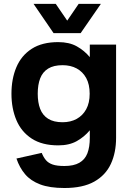

<svg xmlns="http://www.w3.org/2000/svg" viewBox="-20 -727 667 977"><path d="M276.3 -512.7Q332.3 -512.7 370.8 -491.2Q409.3 -469.7 437 -436.3V-500H570.7V-26.3Q570.7 49.7 544 107.2Q517.3 164.7 459.5 197.2Q401.7 229.7 308 229.7Q232.3 229.7 184.2 211.3Q136 193 107.7 159.5Q79.3 126 63.7 79.7L192.3 51Q201.3 73.3 213.8 88Q226.3 102.7 248 110.2Q269.7 117.7 308 117.7Q355 117.7 383.7 101.3Q412.3 85 424.7 53.2Q437 21.3 437 -26.3V-64Q409.3 -30.7 370.8 -9Q332.3 12.7 276.3 12.7Q194.3 12.7 141.5 -21.7Q88.7 -56 63.5 -115.5Q38.3 -175 38.3 -250Q38.3 -326 63.5 -385.3Q88.7 -444.7 141.5 -478.7Q194.3 -512.7 276.3 -512.7ZM172 -250Q172 -205 184.5 -172.7Q197 -140.3 225 -122.7Q253 -105 298.3 -105Q339.3 -105 370.2 -122Q401 -139 418.7 -171.2Q436.3 -203.3 436.3 -250Q436.3 -297.7 418.7 -329.8Q401 -362 370.2 -378.7Q339.3 -395.3 298.3 -395.3Q253 -395.3 225 -378Q197 -360.7 184.5 -328.3Q172 -296 172 -250ZM390.3 -558.3H252.7L150.7 -707.3H263.7L322 -622L380.3 -707.3H493.3Z"/></svg>

Font: Nata Sans
Style: Regular
Weight: 400
Designer: Daniel Uzquiano Cruz
Version: Version 1.001